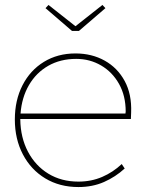

<svg xmlns="http://www.w3.org/2000/svg" viewBox="-20 -746 585 776"><path d="M297 10Q221 10 163 -25Q105 -60 72.5 -122Q40 -184 40 -263Q40 -341 71 -401.5Q102 -462 157.5 -496Q213 -530 285 -530Q351 -530 403 -501Q455 -472 484 -418.5Q513 -365 510 -291L509 -265H62V-263Q63 -190 93 -133Q123 -76 175.5 -44Q228 -12 297 -12Q349 -12 393 -31Q437 -50 472 -83L484 -65Q447 -31 400.5 -10.5Q354 10 297 10ZM288 -508Q224 -508 175 -480Q126 -452 97 -402Q68 -352 63 -287H487L488 -295Q488 -359 461 -407Q434 -455 388.5 -481.5Q343 -508 288 -508ZM271 -621 164 -713 176 -726 285 -640 394 -726 406 -713 299 -621Z"/></svg>

Font: Lexend Thin
Style: Regular
Weight: 100
Designer: Bonnie Shaver-Troup, Thomas Jockin
Foundry: Lexend
Version: Version 1.007; ttfautohint (v1.8.3)